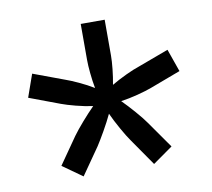

<svg xmlns="http://www.w3.org/2000/svg" viewBox="-64 -691 726 659"><g transform="rotate(-10 299.5 -361.5)"><path d="M176.3 -103 107.4 -151.9 172.4 -245.1Q185.5 -263.2 208 -289.1Q230.5 -314.9 250.5 -335Q222.7 -338.9 191.7 -346.9Q160.6 -355 142.6 -361.8L35.6 -401.9L63.5 -481L171.4 -440.9Q188.5 -435.1 216.6 -422.1Q244.6 -409.2 267.6 -395Q262.7 -420.9 260 -448.5Q257.3 -476.1 257.3 -495.1V-620.1H340.8V-495.1Q340.8 -476.1 337.9 -448.5Q335 -420.9 330.1 -395Q354 -409.2 381.6 -422.1Q409.2 -435.1 427.2 -440.9L535.2 -481L563 -401.9L456.1 -361.8Q438 -355 407 -346.9Q376 -338.9 348.1 -335Q368.2 -314.9 391.1 -288.6Q414.1 -262.2 425.8 -245.1L491.2 -151.9L421.9 -103L356.9 -196.8Q344.7 -213.9 327.9 -243.9Q311 -273.9 299.3 -299.8Q287.1 -273.9 270.3 -244.4Q253.4 -214.8 241.7 -196.8Z"/></g></svg>

Font: UDEV Gothic 35
Style: Regular
Weight: 400
Version: v2.1.0; ttfautohint (v1.8.4.7-5d5b-dirty) -l 6 -r 45 -G 200 